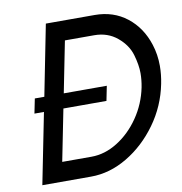

<svg xmlns="http://www.w3.org/2000/svg" viewBox="-79 -772 801 845"><g transform="rotate(-10 321.5 -349.0)"><path d="M118.7 -381.8 181.2 -697.8H398.9Q482.9 -697.8 543 -650.6Q603 -603.5 628.4 -523.9Q643.1 -478.5 643.1 -427.7Q643.1 -389.2 634.8 -348.1Q615.7 -252 558.6 -172.9Q501.5 -93.8 422.9 -46.9Q344.2 0 260.3 0H42.5L105.5 -316.4H63L76.2 -381.8ZM205.6 -381.8H397.9L384.8 -316.4H192.4L146.5 -85.9H277.3Q337.4 -85.9 394 -121.3Q450.7 -156.7 491.7 -216.3Q532.7 -275.9 547.4 -348.1Q553.7 -380.9 553.7 -411.1Q553.7 -447.3 540.3 -493.4Q526.9 -539.6 484.4 -575Q441.9 -610.4 381.8 -610.4H251Z"/></g></svg>

Font: Qaz
Style: Italic
Weight: 400
Italic angle: -11.25°
Designer: GGBotNet
Foundry: f0n7
Version: 0.70